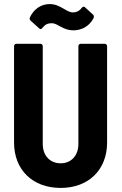

<svg xmlns="http://www.w3.org/2000/svg" viewBox="-20 -915 601 943"><path d="M340 -766C380 -766 418 -785 439 -825C441 -828 441 -831 441 -834C441 -837 440 -841 437 -843L398 -879C396 -881 393 -882 391 -882C387 -882 384 -880 381 -876C369 -860 354 -854 339 -854C322 -854 309 -863 293 -872C272 -884 252 -895 224 -895C183 -895 147 -872 127 -830C124 -823 126 -818 131 -813L172 -776C174 -774 177 -772 179 -772C183 -772 186 -775 189 -779C201 -794 214 -801 234 -801C249 -801 259 -794 280 -783C299 -773 316 -766 340 -766ZM278 8C415 8 506 -81 506 -215V-688C506 -695 501 -700 494 -700H377C370 -700 365 -695 365 -688V-208C365 -151 330 -113 278 -113C225 -113 190 -151 190 -208V-688C190 -695 185 -700 178 -700H61C54 -700 49 -695 49 -688V-215C49 -81 140 8 278 8Z"/></svg>

Font: Barlow Semi Condensed
Style: Bold
Weight: 700
Width: 4
Designer: Jeremy Tribby
Foundry: Tribby Type
Version: Version 1.422;hotconv 1.0.109;makeotfexe 2.5.65596